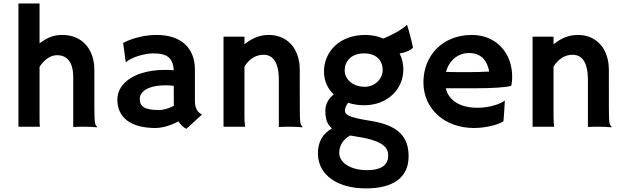

<svg xmlns="http://www.w3.org/2000/svg" viewBox="-20 -718 3541 1088"><path d="M84.5 0H206.1C204.6 -8.3 204.1 -21.5 204.1 -54.7V-339.4C231.9 -381.8 266.6 -405.3 304.2 -405.3C346.7 -405.3 395 -380.9 395 -281.2V1.5C429.7 -0.5 452.1 0 458 0C484.9 0 515.1 2 529.8 3.4L530.8 1.5C526.9 -3.4 520 -8.3 517.6 -24.9C514.2 -48.8 514.6 -111.8 514.6 -322.3C514.6 -440.9 443.8 -520 334 -520C283.7 -520 247.6 -505.4 204.1 -472.2V-698.2H84.5Z M645 -154.3C645 -48.8 724.6 7.3 860.4 7.3C903.3 7.3 951.7 -8.8 991.2 -30.3C1002.9 -11.2 1018.1 2.4 1036.1 12.2L1124.5 -68.8C1098.1 -82.5 1084.5 -105.5 1084.5 -146V-322.8C1084.5 -445.8 1007.8 -520 866.7 -520C798.8 -520 727.1 -501 677.7 -474.6L692.4 -366.7L693.8 -365.7C721.2 -391.6 796.4 -415.5 848.1 -415.5C921.9 -415.5 960.4 -394.5 964.4 -319.8C956.5 -320.8 945.8 -321.3 938 -321.8C746.1 -327.6 645 -246.6 645 -154.3ZM772 -157.7C772 -200.2 822.8 -239.7 940.4 -233.9C950.2 -233.4 958 -232.9 964.8 -231.9V-141.6C964.8 -133.8 964.8 -126 965.3 -118.7C939.5 -104.5 909.2 -94.7 881.3 -94.7C799.8 -94.7 772 -113.3 772 -157.7Z M1246.6 0H1369.1C1366.2 -16.1 1365.2 -33.7 1365.2 -62.5V-341.3C1395 -386.7 1432.1 -407.7 1473.1 -407.7C1524.4 -407.7 1560.1 -369.1 1560.1 -264.6V1.5C1594.7 -0.5 1616.2 0 1622.1 0C1648.9 0 1679.2 2 1693.8 3.4L1694.8 1.5C1690.9 -3.4 1684.1 -8.3 1681.6 -24.9C1678.2 -48.8 1678.7 -111.8 1678.7 -322.3C1678.7 -440.9 1609.9 -520 1502.9 -520C1454.1 -520 1410.2 -503.4 1365.2 -466.8V-510.3H1246.6Z M1861.3 9.8C1807.1 39.6 1779.8 89.4 1781.7 156.7C1784.7 273.9 1892.1 349.6 2053.2 349.6C2212.4 349.6 2295.4 285.2 2295.4 168C2295.4 58.1 2239.3 -8.3 2077.1 -33.7C1949.2 -53.7 1934.6 -69.3 1934.6 -92.8C1934.6 -103.5 1940.4 -119.6 1952.6 -135.7C1980 -126.5 2010.3 -121.6 2042.5 -121.6C2178.7 -121.6 2265.6 -214.8 2265.6 -324.2C2265.6 -357.9 2258.3 -388.2 2244.6 -414.6C2272.9 -419.9 2303.2 -429.7 2320.3 -447.8C2318.4 -461.9 2296.4 -549.8 2287.1 -575.7L2284.2 -576.2C2261.7 -551.8 2202.1 -520.5 2152.8 -499.5C2122.6 -512.7 2087.9 -520 2049.3 -520C1904.8 -520 1815.9 -425.3 1815.9 -313C1815.9 -260.3 1836.4 -215.8 1871.1 -183.1C1842.8 -160.6 1823.7 -128.9 1823.7 -91.3C1823.7 -48.3 1831.5 -14.6 1861.3 9.8ZM1933.1 -318.8C1933.1 -370.1 1968.8 -415.5 2043.9 -415.5C2108.9 -415.5 2148.4 -378.9 2148.4 -321.3C2148.4 -266.6 2099.1 -226.1 2048.3 -226.1C1973.6 -226.1 1933.1 -273.4 1933.1 -318.8ZM1902.3 149.4C1901.9 111.3 1921.4 72.3 1964.4 49.8L1989.7 54.2C2139.2 75.7 2179.2 111.8 2179.7 162.1C2180.2 207 2154.8 246.1 2059.6 246.1C1963.4 246.1 1902.8 201.7 1902.3 149.4Z M2379.4 -252C2379.4 -98.6 2502 7.3 2666 7.3C2726.1 7.3 2800.3 -8.8 2833 -30.8C2837.4 -86.9 2839.4 -117.2 2840.8 -148.9C2820.8 -131.8 2760.7 -107.4 2685.5 -107.4C2586.9 -107.4 2522.9 -148.4 2505.9 -217.8C2546.9 -217.3 2631.8 -217.8 2677.7 -217.8C2768.6 -217.8 2844.2 -222.7 2876.5 -231.4C2879.4 -239.3 2882.3 -259.3 2882.3 -284.2C2882.3 -416 2793.9 -520 2653.3 -520C2487.3 -520 2379.4 -401.9 2379.4 -252ZM2507.3 -310.5C2524.4 -373.5 2572.8 -417.5 2638.2 -417.5C2708 -417.5 2740.7 -373.5 2752.4 -312.5C2718.8 -310.5 2664.6 -309.1 2634.8 -309.1C2605.5 -309.1 2539.1 -309.1 2507.3 -310.5Z M2998 0H3120.6C3117.7 -16.1 3116.7 -33.7 3116.7 -62.5V-341.3C3146.5 -386.7 3183.6 -407.7 3224.6 -407.7C3275.9 -407.7 3311.5 -369.1 3311.5 -264.6V1.5C3346.2 -0.5 3367.7 0 3373.5 0C3400.4 0 3430.7 2 3445.3 3.4L3446.3 1.5C3442.4 -3.4 3435.5 -8.3 3433.1 -24.9C3429.7 -48.8 3430.2 -111.8 3430.2 -322.3C3430.2 -440.9 3361.3 -520 3254.4 -520C3205.6 -520 3161.6 -503.4 3116.7 -466.8V-510.3H2998Z"/></svg>

Font: HammersmithOne
Style: Regular
Weight: 400
Designer: Nicole Fally
Foundry: Nicole Fally
Version: Version 1.003